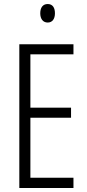

<svg xmlns="http://www.w3.org/2000/svg" viewBox="-20 -934 432 954"><path d="M217 -914C192 -914 180 -895 180 -868C180 -841 193 -822 217 -822C240 -822 253 -840 253 -868C253 -895 242 -914 217 -914ZM345 0V-51H131V-349H333V-399H131V-664H345V-714H76V0Z"/></svg>

Font: Noto Sans Arabic ExtCond Light
Style: Regular
Weight: 300
Width: 2
Designer: Monotype Design Team, Nadine Chahine, Nizar Qandah and Khaled Hosny
Foundry: Monotype Imaging Inc.
Version: Version 2.012